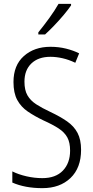

<svg xmlns="http://www.w3.org/2000/svg" viewBox="-20 -967 485 997"><path d="M401 -189Q401 -95 346 -42.5Q291 10 200 10Q110 10 44 -19V-77Q76 -61 117.5 -51.5Q159 -42 200 -42Q269 -42 306.5 -81Q344 -120 344 -185Q344 -227 329.5 -253.5Q315 -280 284.5 -300Q254 -320 205 -342Q159 -364 124 -388Q89 -412 69.5 -448Q50 -484 50 -541Q50 -628 104 -676Q158 -724 242 -724Q285 -724 323 -714.5Q361 -705 391 -690L371 -641Q338 -657 305 -664.5Q272 -672 242 -672Q179 -672 143 -637.5Q107 -603 107 -543Q107 -499 122.5 -472Q138 -445 168 -425.5Q198 -406 241 -386Q292 -362 328 -337Q364 -312 382.5 -277Q401 -242 401 -189ZM349 -939Q334 -917 310.5 -889Q287 -861 261 -834Q235 -807 214 -788H179V-799Q209 -836 236.5 -874Q264 -912 284 -947H349Z"/></svg>

Font: Noto Sans Lao Condensed Light
Style: Regular
Weight: 300
Width: 3
Designer: Monotype Design Team
Foundry: Monotype Imaging Inc.
Version: Version 2.003; ttfautohint (v1.8.4.7-5d5b)